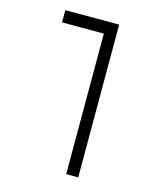

<svg xmlns="http://www.w3.org/2000/svg" viewBox="-119 -673 825 984"><g transform="rotate(15 293.0 -180.5)"><path d="M390.1 224.6H326.2V-521H104.5V-585.9H390.1Z"/></g></svg>

Font: CaskaydiaMono NF Light
Style: Regular
Weight: 300
Designer: Aaron Bell
Foundry: Saja Typeworks
Version: Version 2111.001; ttfautohint (v1.8.4);Nerd Fonts 3.1.1